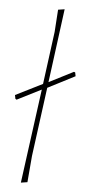

<svg xmlns="http://www.w3.org/2000/svg" viewBox="-52 -733 347 768"><g transform="rotate(5 121.5 -349.0)"><path d="M235 -456 240 -454 243 -439 134 -383 97 -106 88 0 62 4 113 -374 16 -325 11 -328 8 -343 116 -397 144 -608 150 -698 176 -702 137 -406Z"/></g></svg>

Font: Alegreya Sans Thin
Style: Italic
Weight: 100
Italic angle: -7°
Designer: Juan Pablo del Peral
Foundry: Huerta Tipografica
Version: Version 2.007